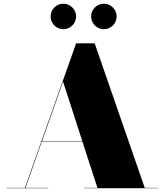

<svg xmlns="http://www.w3.org/2000/svg" viewBox="-20 -994 870 1014"><path d="M461.4 -907.1Q461.4 -925.6 470.5 -940.8Q479.6 -956.1 494.9 -965.2Q510.1 -974.3 528.6 -974.3Q547.1 -974.3 562.3 -965.2Q577.6 -956.1 586.7 -940.8Q595.8 -925.6 595.8 -907.1Q595.8 -888.6 586.7 -873.4Q577.6 -858.1 562.3 -849Q547.1 -839.9 528.6 -839.9Q510.1 -839.9 494.9 -849Q479.6 -858.1 470.5 -873.4Q461.4 -888.6 461.4 -907.1ZM247.4 -907.1Q247.4 -925.6 256.5 -940.8Q265.6 -956.1 280.9 -965.2Q296.1 -974.3 314.6 -974.3Q333.1 -974.3 348.3 -965.2Q363.6 -956.1 372.7 -940.8Q381.8 -925.6 381.8 -907.1Q381.8 -888.6 372.7 -873.4Q363.6 -858.1 348.3 -849Q333.1 -839.9 314.6 -839.9Q296.1 -839.9 280.9 -849Q265.6 -858.1 256.5 -873.4Q247.4 -888.6 247.4 -907.1ZM15 -2H111.5L198 -245.5V-246L382 -765H480L744.5 -2H815V0H425V-2H494.5L416 -244H200L114.5 -2H235V0H15ZM313 -563 201 -246H415.5Z"/></svg>

Font: Bodoni* 96pt Fatface
Style: Regular
Weight: 900
Version: Version 2.3